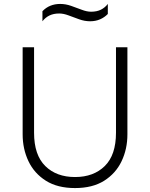

<svg xmlns="http://www.w3.org/2000/svg" viewBox="-20 -940 762 975"><path d="M361 15Q272 15 213 -22.2Q154 -59.5 124.5 -121.5Q95 -183.5 95 -258V-700H153V-266Q153 -153 209.8 -97Q266.5 -41 361 -41Q455.5 -41 512.2 -97Q569 -153 569 -266V-700H627V-258Q627 -183.5 597.5 -121.5Q568 -59.5 509 -22.2Q450 15 361 15ZM195.5 -832V-883Q213 -901.5 235.8 -910.8Q258.5 -920 285.5 -920Q313.5 -920 341.2 -910.2Q369 -900.5 395 -890.5Q421 -880.5 442.5 -880.5Q472 -880.5 492.8 -891Q513.5 -901.5 527.5 -920V-869Q510.5 -851.5 488 -841.8Q465.5 -832 437.5 -832Q410 -832 382 -842Q354 -852 328.2 -861.8Q302.5 -871.5 280.5 -871.5Q252.5 -871.5 231.5 -861.5Q210.5 -851.5 195.5 -832Z"/></svg>

Font: Geologica-Sharp
Style: Regular
Weight: 100
Designer: Sindre Bremnes, Frode Helland
Foundry: Monokrom Skriftforlag AS
Version: Version 1.010;gftools[0.9.28]